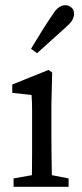

<svg xmlns="http://www.w3.org/2000/svg" viewBox="-20 -716 313 736"><path d="M101 0Q102 -21 102.5 -55.5Q103 -90 103 -127.5Q103 -165 103 -193V-236Q103 -274 103 -299Q103 -324 101 -352L27 -360V-392L166 -448L180 -438L177 -314V-193Q177 -165 177.5 -127.5Q178 -90 178.5 -55.5Q179 -21 180 0ZM32 0V-32L133 -50H151L243 -32V0ZM99 -529Q119 -562 139 -594.5Q159 -627 181 -659Q194 -680 206 -688Q218 -696 230 -696Q243 -696 253.5 -687.5Q264 -679 264 -662Q264 -653 258.5 -641.5Q253 -630 234 -613Q206 -588 178.5 -563Q151 -538 122 -512Z"/></svg>

Font: Lisu Bosa ExtraLight
Style: Regular
Weight: 200
Designer: David Morse, Annie Olsen, Victor Gaultney, Frank Grießhammer (Latin)
Foundry: SIL International
Version: Version 2.000